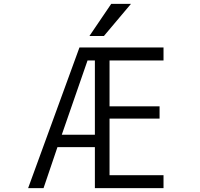

<svg xmlns="http://www.w3.org/2000/svg" viewBox="-20 -977 1040 997"><path d="M548.8 -663.1V-424.8H808.6V-361.3H548.8V-67.4H829.1V0H472.7V-212.9H278.3L206.1 0H126L392.6 -730.5H829.1V-663.1ZM444.3 -790 557.6 -957H660.2L519.5 -790ZM300.8 -277.3H472.7V-663.1H434.6Z"/></svg>

Font: Gen Shin Gothic Monospace Normal
Style: Regular
Weight: 350
Designer: [Source Han Sans]
Ryoko NISHIZUKA  (kana & ideographs); Paul D. Hunt (Latin, Greek & Cyrillic); Wenlong ZHANG  (bopomofo
Version: Version 1.002.20150607